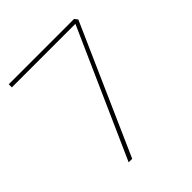

<svg xmlns="http://www.w3.org/2000/svg" viewBox="-191 -830 960 960"><g transform="rotate(-45 289.0 -350.0)"><path d="M170 0 478 -693 486 -678H22V-700H484L497 -683L195 0Z"/></g></svg>

Font: Lexend Peta Thin
Style: Regular
Weight: 250
Version: Version 1.007